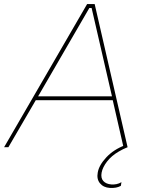

<svg xmlns="http://www.w3.org/2000/svg" viewBox="-49 -720 707 939"><path d="M377 -700H414L575 0H555L501 -236L500 -243L399 -681H388L134 -243L130 -237L-8 0H-29ZM126 -249H508L512 -230H115ZM429 124Q435 88 471 49.5Q507 11 563 -10L575 0Q552 9 532 21Q496 42 474.5 70Q453 98 448 124Q443 151 456.5 165.5Q470 180 495 182Q508 183 520.5 180.5Q533 178 545 171L542 189Q531 195 518 197.5Q505 200 488 199Q457 197 440 176.5Q423 156 429 124Z"/></svg>

Font: Fixel Italic Variable Display Thin
Style: Italic
Weight: 100
Italic angle: -10°
Designer: AlfaBravo + MacPaw
Foundry: Kyrylo Tkachov, Marchela Mozhyna, Serhii Makarenko, Maria Weinstein, Zakhar Kryvoshyya
Version: Version 1.210;Glyphs 3.2 (3217)